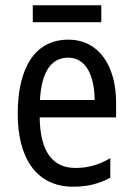

<svg xmlns="http://www.w3.org/2000/svg" viewBox="-20 -696 502 726"><path d="M363 -676H104V-612H363ZM238 -546C116 -546 47 -445 47 -265C47 -102 115 10 257 10C311 10 354 -1 397 -24V-98C353 -72 312 -61 265 -61C177 -61 132 -125 130 -252H419V-308C419 -444 356 -546 238 -546ZM238 -478C307 -478 337 -407 338 -318H131C137 -425 174 -478 238 -478Z"/></svg>

Font: Noto Sans Lao Condensed
Style: Regular
Weight: 400
Width: 3
Designer: Monotype Design Team
Foundry: Monotype Imaging Inc.
Version: Version 2.004